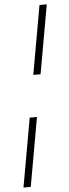

<svg xmlns="http://www.w3.org/2000/svg" viewBox="-62 -770 358 1000"><g transform="rotate(-5 117.0 -270.0)"><path d="M121 -380 185 -740H223L159 -380ZM19 200 83 -160H121L57 200Z"/></g></svg>

Font: Livvic ExtraLight
Style: Italic
Weight: 275
Italic angle: -10°
Designer: Jacques Le Bailly, Baron von Fonthausen
Version: Version 1.001; ttfautohint (v1.8.2)